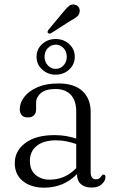

<svg xmlns="http://www.w3.org/2000/svg" viewBox="-20 -834 516 864"><path d="M46.5 -100Q46.5 -155 94 -190.5Q141.5 -226 225 -226Q252.5 -226 277.2 -221.8Q302 -217.5 323 -210.5V-332.5Q323 -381.5 298.5 -407.5Q274 -433.5 229.5 -433.5Q185.5 -433.5 164 -415.2Q142.5 -397 142.5 -372.5V-343Q142.5 -305.5 103.5 -305.5Q87 -305.5 78 -315.5Q69 -325.5 69 -342.5Q69 -372 89.8 -398.5Q110.5 -425 149.2 -441.8Q188 -458.5 242.5 -458.5Q314.5 -458.5 351.2 -424Q388 -389.5 388 -330.5V-59.5Q388 -27 412 -27Q421.5 -27 427 -31.2Q432.5 -35.5 436 -41.5Q441 -48.5 445.5 -48.5Q454.5 -48.5 454.5 -37Q454.5 -20.5 438.2 -5.2Q422 10 392.5 10Q361.5 10 344 -5.5Q326.5 -21 326.5 -50.5Q266.5 10.5 178.5 10.5Q119.5 10.5 83 -19Q46.5 -48.5 46.5 -100ZM114.5 -110Q114.5 -69 139.8 -47.2Q165 -25.5 204 -25.5Q273 -25.5 323 -77.5V-186Q302.5 -193 280 -197.8Q257.5 -202.5 232 -202.5Q176.5 -202.5 145.5 -177.8Q114.5 -153 114.5 -110ZM264 -779Q279 -798 290.8 -807.5Q302.5 -817 318 -812.5Q330 -809.5 335.2 -799.8Q340.5 -790 338 -779Q335.5 -766.5 325 -758Q314.5 -749.5 298 -741L209.5 -684.5Q200.5 -680.5 195.5 -686Q193 -689.5 194.5 -693.2Q196 -697 198.5 -700.5ZM230.5 -498Q195 -498 169.8 -521Q144.5 -544 144.5 -578.5Q144.5 -613 169.8 -635.8Q195 -658.5 230.5 -658.5Q266.5 -658.5 291.5 -635.5Q316.5 -612.5 316.5 -578.5Q316.5 -544.5 291.5 -521.2Q266.5 -498 230.5 -498ZM230.5 -633Q210 -633 195.2 -617.5Q180.5 -602 180.5 -578.5Q180.5 -555.5 195.2 -539.8Q210 -524 230.5 -524Q251.5 -524 266 -539.8Q280.5 -555.5 280.5 -578.5Q280.5 -602 266 -617.5Q251.5 -633 230.5 -633Z"/></svg>

Font: Fraunces 72pt S050 Light
Style: Regular
Weight: 300
Version: Version 1.000; ttfautohint (v1.8.3)